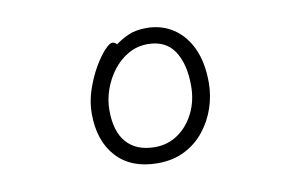

<svg xmlns="http://www.w3.org/2000/svg" viewBox="-59 -592 1119 716"><g transform="rotate(-10 500.0 -234.0)"><path d="M413 -445Q433 -460 461 -473Q489 -486 531 -486Q588 -486 632 -457Q676 -428 700.5 -374.5Q725 -321 725 -245Q725 -197 709.5 -150.5Q694 -104 663.5 -65.5Q633 -27 588.5 -4.5Q544 18 486 18Q386 18 330.5 -42.5Q275 -103 275 -207Q275 -251 289.5 -294.5Q304 -338 324.5 -374Q345 -410 365 -432Q385 -454 396 -454Q406 -454 413 -445ZM486 -43Q535 -43 573.5 -69.5Q612 -96 635 -142Q658 -188 658 -245Q658 -328 625.5 -377Q593 -426 525 -426Q485 -426 451.5 -407Q418 -388 393.5 -356Q369 -324 355.5 -285.5Q342 -247 342 -208Q342 -126 379.5 -84.5Q417 -43 486 -43Z"/></g></svg>

Font: Klee One SemiBold
Style: Regular
Weight: 600
Designer: Fontworks Inc.
Foundry: Fontworks Inc.
Version: Version 1.00;January 12, 2022;FontCreator 13.0.0.2683 64-bit